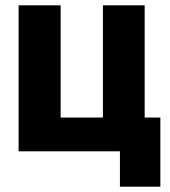

<svg xmlns="http://www.w3.org/2000/svg" viewBox="-20 -569 640 722"><path d="M50 0V-549H208V-127H367V-549H524V-127H583V133H431V0Z"/></svg>

Font: Noto Sans Mono ExtraBold
Style: Regular
Weight: 800
Designer: Monotype Design Team
Foundry: Monotype Imaging Inc.
Version: Version 2.014